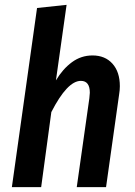

<svg xmlns="http://www.w3.org/2000/svg" viewBox="-20 -773 557 793"><path d="M475 -417Q475 -401 472 -383L418 0H297L349 -367Q351 -385 351 -390Q351 -439 314 -439Q258 -439 192 -310L150 0H29L133 -740L255 -753L211 -441Q239 -488 277 -516Q315 -544 362 -544Q414 -544 444.5 -510Q475 -476 475 -417Z"/></svg>

Font: Fira Sans Condensed Medium
Style: Italic
Weight: 500
Width: 3
Italic angle: -8°
Designer: bBox Type GmbH & Carrois Corporate GbR & Edenspiekermann AG
Foundry: bBox Type GmbH & Carrois Corporate GbR & Edenspiekermann AG
Version: Version 4.301